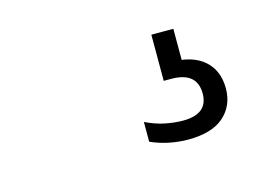

<svg xmlns="http://www.w3.org/2000/svg" viewBox="-45 -89 542 377"><g transform="rotate(-15 226.0 99.0)"><path d="M299.2 207.7Q279.5 207.7 259.6 203.5Q239.6 199.2 223.8 191.8V151.7Q244.1 161.5 263.2 165.3Q282.4 169.1 298.6 169.1Q324.7 169.1 337.2 158.6Q349.8 148.1 349.8 127.5Q349.8 83.8 297.3 83.8H282.3V-10H327V68.4L304.5 51.6Q349.2 51.6 372.8 72.3Q396.4 93 396.4 129.5Q396.4 164.5 372.1 186.1Q347.8 207.7 299.2 207.7Z"/></g></svg>

Font: Encode Sans SC Condensed Thin
Style: Regular
Weight: 100
Width: 3
Designer: Multiple Designers
Foundry: Impallari Type
Version: Version 3.002